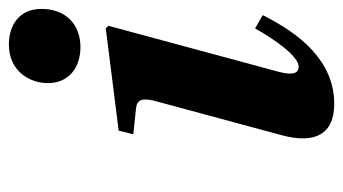

<svg xmlns="http://www.w3.org/2000/svg" viewBox="-190 -570 772 432"><g transform="rotate(-90 196.0 -354.0)"><path d="M225 -632C225 -587 258 -559 306 -559C357 -559 392 -592 392 -647C392 -696 356 -720 312 -720C253 -720 225 -675 225 -632ZM108 -107C87 -30 111 12 178 12C275 12 336 -65 378 -149L348 -166C323 -121 285 -68 262 -68C243 -68 244 -89 251 -115L354 -496L348 -502L118 -473L110 -440L168 -434C188 -432 192 -419 185 -392Z"/></g></svg>

Font: Heuristica
Style: Bold Italic
Weight: 700
Italic angle: -13°
Version: Version 1.0.1